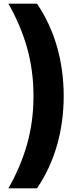

<svg xmlns="http://www.w3.org/2000/svg" viewBox="-20 -819 420 1055"><path d="M330 -291Q330 -149 293 -20Q256 109 183 216H26Q94 97 129 -27.5Q164 -152 164 -291Q164 -431 129 -555.5Q94 -680 26 -799H183Q256 -692 293 -563Q330 -434 330 -291Z"/></svg>

Font: Noto Sans Sinhala UI SemiCondensed Black
Style: Regular
Weight: 900
Width: 4
Designer: Jelle Bosma - Monotype Design Team
Foundry: Monotype Imaging Inc.
Version: Version 2.006; ttfautohint (v1.8.4.7-5d5b)